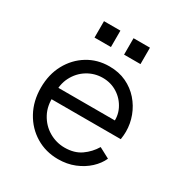

<svg xmlns="http://www.w3.org/2000/svg" viewBox="-174 -871 963 1013"><g transform="rotate(30 307.5 -364.0)"><path d="M55 -270Q55 -351 89 -413.5Q123 -476 181.5 -512Q240 -548 313 -548Q371 -548 416.5 -526.5Q462 -505 494 -468.5Q526 -432 543 -386.5Q560 -341 560 -293Q560 -283 559 -270.5Q558 -258 556 -245H103V-315H513L477 -285Q486 -340 464.5 -383.5Q443 -427 403 -452.5Q363 -478 313 -478Q263 -478 220.5 -452Q178 -426 154 -379.5Q130 -333 135 -269Q130 -205 155.5 -157.5Q181 -110 225.5 -84Q270 -58 321 -58Q380 -58 420 -86Q460 -114 485 -156L549 -122Q533 -86 500 -55.5Q467 -25 421.5 -6.5Q376 12 321 12Q246 12 185.5 -24.5Q125 -61 90 -125Q55 -189 55 -270ZM168 -640V-740H268V-640ZM348 -740H448V-640H348Z"/></g></svg>

Font: Kosmopol Plus Jakarta Sans
Style: Regular
Weight: 400
Designer: Gumpita Rahayu
Foundry: Tokotype
Version: Version 2.006